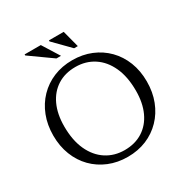

<svg xmlns="http://www.w3.org/2000/svg" viewBox="-193 -1018 1149 1187"><g transform="rotate(-30 381.0 -424.0)"><path d="M380.5 -680Q453.5 -680 514.8 -654.8Q576 -629.5 621 -583.8Q666 -538 690.8 -475Q715.5 -412 715.5 -336Q715.5 -260 691 -196.8Q666.5 -133.5 621.5 -87Q576.5 -40.5 515.8 -15.2Q455 10 382 10Q309 10 247.8 -15.2Q186.5 -40.5 141.5 -86.2Q96.5 -132 71.8 -195.2Q47 -258.5 47 -334Q47 -410 71.5 -473.2Q96 -536.5 141 -583Q186 -629.5 247 -654.8Q308 -680 380.5 -680ZM385.5 -36Q460.5 -36 515 -70.8Q569.5 -105.5 599 -169.2Q628.5 -233 628.5 -320Q628.5 -420 596.2 -490Q564 -560 507.2 -597Q450.5 -634 377 -634Q302 -634 247.5 -599.2Q193 -564.5 163.5 -500.8Q134 -437 134 -350Q134 -250.5 166.2 -180.2Q198.5 -110 255.5 -73Q312.5 -36 385.5 -36ZM335 -738H302.5L144.5 -850.5V-858H260ZM455 -738H428.5L318 -850.5V-858H423.5Z"/></g></svg>

Font: Newsreader 16pt
Style: Regular
Weight: 400
Designer: Hugues Gentile
Foundry: Production Type
Version: Version 1.003